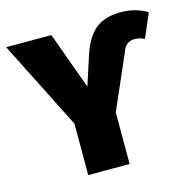

<svg xmlns="http://www.w3.org/2000/svg" viewBox="-120 -820 916 923"><g transform="rotate(-15 338.0 -358.0)"><path d="M413 0H207V-256L-15 -696H210L313 -412L359 -553Q386 -639 433 -677.5Q480 -716 561 -716Q632 -716 691 -681L640 -562Q614 -574 591 -574Q546 -574 531 -527L413 -257Z"/></g></svg>

Font: Trujillo Black
Style: Regular
Weight: 900
Designer: Fira Sans original fonts by bBox Type GmbH, Carrois Corporate GbR, & Edenspiekermann AG / Changes by Cristiano Sobral
Foundry: Fira Sans original fonts by bBox Type GmbH, Carrois Corporate GbR, & Edenspiekermann AG / Changes by Cristiano Sobral
Version: Version 4.301;July 28, 2020;FontCreator 13.0.0.2655 64-bit